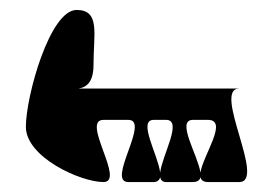

<svg xmlns="http://www.w3.org/2000/svg" viewBox="-20 -798 555 386"><path d="M32 -543C32 -482 142 -432 188 -432C233 -432 142 -557 188 -557H238C283 -557 193 -432 238 -432H289C296 -432 301 -436 302 -442C303 -436 307 -432 314 -432H368C377 -432 382 -436 383 -442C384 -436 389 -432 398 -432H461C516 -432 406 -620 461 -620H138C156 -623 168 -635 168 -668C168 -730 182 -778 134 -778C80 -778 32 -604 32 -543ZM289 -557H314C348 -557 306 -486 302 -451C298 -486 256 -557 289 -557ZM368 -557H398C440 -557 388 -486 383 -451C378 -486 333 -557 368 -557Z"/></svg>

Font: bitstorm
Style: excn
Weight: 400
Version: Version 0.2